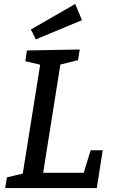

<svg xmlns="http://www.w3.org/2000/svg" viewBox="-20 -950 578 970"><path d="M403 -77 438 -191H499L469 0H6L15 -54L95 -73L183 -623L108 -641L116 -695L383 -700L374 -646L285 -624L198 -77ZM394 -848 161 -751 136 -801 360 -930Z"/></svg>

Font: Bitter Pro Medium
Style: Italic
Weight: 500
Italic angle: -9°
Designer: Sol Matas, and Bitter project Authors
Foundry: Sol Matas
Version: Version 1.010